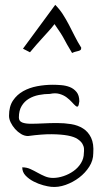

<svg xmlns="http://www.w3.org/2000/svg" viewBox="-20 -758 425 779"><path d="M70.3 -79.1Q87.9 -79.1 103 -72.3Q118.2 -65.4 132.8 -57.1Q147.5 -48.8 162.6 -42.5Q177.7 -36.1 195.3 -36.1Q215.8 -36.1 237.8 -43.5Q259.8 -50.8 278.3 -64Q296.9 -77.1 308.6 -96.2Q320.3 -115.2 320.3 -137.7Q321.3 -144.5 320.8 -154.3Q320.3 -164.1 314.5 -174.3Q308.6 -184.6 294.9 -193.8Q281.2 -203.1 255.4 -208Q229.5 -212.9 190.4 -213.4Q151.4 -213.9 93.8 -206.1Q79.1 -206.1 65.4 -214.4Q51.8 -222.7 41 -234.9Q30.3 -247.1 23.4 -261.2Q16.6 -275.4 16.6 -288.1Q16.6 -326.2 32.7 -350.1Q48.8 -374 74.2 -388.2Q99.6 -402.3 130.9 -408.2Q162.1 -414.1 194.3 -414.1Q209 -414.1 228 -412.6Q247.1 -411.1 263.2 -404.8Q279.3 -398.4 290.5 -384.8Q301.8 -371.1 301.8 -346.7Q299.8 -330.1 296.4 -326.7Q293 -323.2 286.6 -328.6Q280.3 -334 271.5 -343.8Q262.7 -353.5 250.5 -362.8Q238.3 -372.1 221.2 -377Q204.1 -381.8 182.6 -377Q160.2 -377 137.7 -372.6Q115.2 -368.2 97.2 -357.4Q79.1 -346.7 67.9 -328.1Q56.6 -309.6 56.6 -281.2Q56.6 -266.6 69.8 -261.2Q83 -255.9 105 -255.9Q127 -255.9 154.8 -257.3Q182.6 -258.8 211.9 -258.8Q241.2 -258.8 268.6 -254.4Q295.9 -250 316.9 -236.8Q337.9 -223.6 349.6 -199.2Q361.3 -174.8 358.4 -135.7Q358.4 -107.4 342.3 -82Q326.2 -56.6 301.3 -37.6Q276.4 -18.6 246.1 -7.8Q215.8 2.9 187.5 0Q175.8 -1 155.8 -6.3Q135.7 -11.7 116.7 -21.5Q97.7 -31.2 84 -45.4Q70.3 -59.6 70.3 -79.1ZM201.2 -660.2Q188.5 -643.6 175.8 -629.9Q163.1 -616.2 151.4 -603Q139.6 -589.8 127.4 -576.2Q115.2 -562.5 101.6 -545.9L73.2 -560.5L204.1 -738.3Q221.7 -720.7 234.9 -700.2Q248 -679.7 259.8 -657.2Q271.5 -634.8 283.2 -611.3Q294.9 -587.9 309.6 -564.5Q309.6 -557.6 306.6 -555.2Q303.7 -552.7 298.3 -551.3Q293 -549.8 286.6 -548.3Q280.3 -546.9 272.5 -543Q259.8 -564.5 252.4 -577.1Q245.1 -589.8 239.3 -601.1Q233.4 -612.3 225.1 -625Q216.8 -637.7 201.2 -660.2Z"/></svg>

Font: Annie Use Your Telescope
Style: Regular
Weight: 400
Designer: Kimberly Geswein
Foundry: Kimberly Geswein
Version: Version 1.002 2001